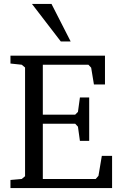

<svg xmlns="http://www.w3.org/2000/svg" viewBox="-20 -953 616 973"><path d="M33 0V-41L90 -46L107 -60V-611L90 -625L33 -631V-671H512V-525H456L442 -610L428 -625H197V-372H361L375 -386L385 -459H432V-239H385L375 -311L361 -326H197V-46H465L479 -62L496 -163H548V0ZM142 -933H241L338 -743H288Z"/></svg>

Font: Khartiya
Style: Regular
Weight: 500
Version: Version 1.0.1